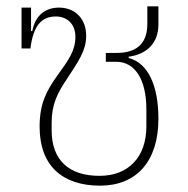

<svg xmlns="http://www.w3.org/2000/svg" viewBox="-20 -574 593 606"><path d="M296 12C410 12 480 -64 480 -199C480 -303 448 -375 386 -391V-395C444 -403 480 -438 480 -497V-554H445V-498C445 -435 409 -407 349 -407H314V-379H347C406 -379 442 -323 442 -229V-175C442 -80 387 -19 294 -19C198 -19 143 -68 143 -163V-186C143 -245 161 -280 192 -326C228 -381 252 -415 252 -461C252 -514 218 -550 166 -550C124 -550 91 -526 82 -476H78V-550H48V-421H76C85 -494 112 -522 156 -522C192 -522 218 -498 218 -458C218 -414 196 -384 162 -337C127 -288 105 -248 105 -174C105 -51 177 12 296 12Z"/></svg>

Font: IBM Plex Thai ExtraLight
Style: Regular
Weight: 200
Designer: Mike Abbink, Paul van der Laan, Pieter van Rosmalen, Ben Mitchell, Mark Frömberg
Foundry: Bold Monday
Version: Version 1.0